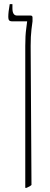

<svg xmlns="http://www.w3.org/2000/svg" viewBox="-20 -667 243 927"><path d="M102 -445Q102 -496 106.5 -527.5Q111 -559 111 -563V-564H39Q28 -564 24 -569Q20 -574 20 -585Q20 -609 27 -647H40V-627Q40 -592 62 -592H127Q137 -592 137 -583V-564Q136 -559 132 -525.5Q128 -492 128 -445L132 226Q125 233 108 240H102Z"/></svg>

Font: Noto Serif Hebrew NarrowThin
Style: Regular
Weight: 250
Width: 4
Designer: Monotype Design Team
Foundry: Monotype Imaging Inc.
Version: Version 1.000